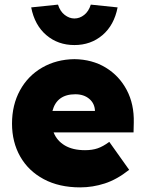

<svg xmlns="http://www.w3.org/2000/svg" viewBox="-20 -801 626 831"><path d="M327 10Q236 10 169.5 -25.5Q103 -61 67.5 -123.5Q32 -186 32 -266Q32 -347 66.5 -410Q101 -473 162.5 -508.5Q224 -544 302 -545Q379 -544 437.5 -508.5Q496 -473 528.5 -411.5Q561 -350 559 -270L558 -228H212Q226 -192 260.5 -171.5Q295 -151 348 -151Q379 -151 402.5 -159Q426 -167 453 -187L539 -66Q486 -24 433.5 -7Q381 10 327 10ZM306 -393Q226 -393 207 -321H391Q390 -353 366.5 -373Q343 -393 306 -393ZM302 -606Q231 -606 180.5 -649Q130 -692 115 -769L231 -781Q240 -752 260 -736.5Q280 -721 302 -721Q325 -721 344.5 -736.5Q364 -752 373 -781L489 -769Q474 -692 423.5 -649Q373 -606 302 -606Z"/></svg>

Font: Lexend Deca ExtraBold
Style: Regular
Weight: 800
Designer: Bonnie Shaver-Troup, Thomas Jockin
Foundry: Lexend
Version: Version 1.008; ttfautohint (v1.8.4.7-5d5b)